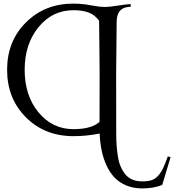

<svg xmlns="http://www.w3.org/2000/svg" viewBox="-20 -755 969 1068"><path d="M568.8 -716.3Q585.4 -716.3 633.5 -723.6Q681.6 -731 707 -732.4V-717.8L693.4 -716.3Q628.9 -710 628.9 -632.3Q626 -418 626 -339.8L626.5 -14.6Q626.5 23.9 628.7 54.7Q630.9 85.4 636.2 117.7Q641.6 149.9 651.9 173.1Q662.1 196.3 677.7 215.3Q693.4 234.4 716.8 244.1Q740.2 253.9 770.5 253.9Q801.3 253.9 821.5 247.8Q841.8 241.7 858.2 224.1Q874.5 206.5 886.5 182.1Q898.4 157.7 913.6 114.7L928.7 119.6Q891.6 243.2 882.3 273.9Q834 293 770.5 293Q722.2 293 683.1 276.9Q644 260.7 617.7 233.2Q591.3 205.6 573 166.3Q554.7 127 545.7 83Q536.6 39.1 534.2 -12.2Q462.4 2.4 388.7 2.4Q229 2.4 124.5 -102.1Q19.5 -207 19.5 -366.7Q19.5 -526.4 124.5 -630.4Q229 -734.9 388.7 -734.9Q421.9 -734.9 455.6 -730.5Q472.7 -728 493.9 -724.1Q515.1 -720.2 530.8 -718.3Q546.4 -716.3 568.8 -716.3ZM388.7 -698.2Q271 -698.2 194.3 -604Q117.2 -509.8 117.2 -366.7Q117.2 -223.1 194.3 -129.9Q271.5 -36.6 388.7 -36.6Q476.1 -36.6 522 -67.9Q527.8 -71.3 533.7 -76.7Q533.7 -102.5 533.9 -204.6Q534.2 -306.6 534.2 -338.9Q534.2 -367.2 533.4 -440.4Q532.7 -513.7 532 -575.9Q531.2 -638.2 531.2 -639.6Q519 -656.2 505.4 -667Q466.3 -698.2 388.7 -698.2Z"/></svg>

Font: Flanker
Style: Regular
Weight: 400
Designer: Flanker
Foundry: Flanker
Version: Version 2.027